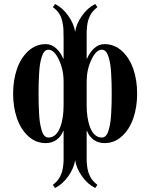

<svg xmlns="http://www.w3.org/2000/svg" viewBox="-20 -708 756 966"><path d="M46 -237C46 -192.3 52.3 -151.3 65 -114C77.7 -76.7 96.7 -46.3 122 -23C147.3 0.3 176.7 12 210 12C231.3 12 249.7 6.3 265 -5C280.3 -16.3 291.3 -31 298 -49H300V65V97C300 104.3 299.3 113.7 298 125C296.7 136.3 295 145.7 293 153C291 160.3 288 168.3 284 177C280 185.7 274.8 193.7 268.5 201C262.2 208.3 254.7 215.3 246 222L257 238C283 224.7 305.3 204.7 324 178C342.7 151.3 354 124.7 358 98C362 124.7 373.3 151.3 392 178C410.7 204.7 433 224.7 459 238L470 222C461.3 215.3 453.8 208.3 447.5 201C441.2 193.7 436 185.7 432 177C428 168.3 425 160.3 423 153C421 145.7 419.3 136.3 418 125C416.7 113.7 416 104.3 416 97V66V-49H418C424.7 -31 435.7 -16.3 451 -5C466.3 6.3 484.7 12 506 12C539.3 12 568.7 0.3 594 -23C619.3 -46.3 638.3 -76.7 651 -114C663.7 -151.3 670 -192.3 670 -237C670 -281.7 663.7 -322.7 651 -360C638.3 -397.3 619.3 -427.7 594 -451C568.7 -474.3 539.3 -486 506 -486C486 -486 468.3 -478.8 453 -464.5C437.7 -450.2 426 -433 418 -413H416V-516V-548C416 -554.7 416.7 -563.7 418 -575C419.3 -586.3 421 -595.7 423 -603C425 -610.3 428 -618.3 432 -627C436 -635.7 441.2 -643.7 447.5 -651C453.8 -658.3 461.3 -665.3 470 -672L459 -688C433 -674.7 410.7 -654.7 392 -628C373.3 -601.3 362 -574.7 358 -548C354 -574.7 342.7 -601.3 324 -628C305.3 -654.7 283 -674.7 257 -688L246 -672C259.3 -662 269.7 -651.5 277 -640.5C284.3 -629.5 289.7 -616.7 293 -602C296.3 -587.3 298.3 -574.7 299 -564C299.7 -553.3 300 -537.3 300 -516V-413H298C290 -433 278.3 -450.2 263 -464.5C247.7 -478.8 230 -486 210 -486C176.7 -486 147.3 -474.3 122 -451C96.7 -427.7 77.7 -397.3 65 -360C52.3 -322.7 46 -281.7 46 -237ZM174 -237C174 -256.3 174.2 -272.7 174.5 -286C174.8 -299.3 175.5 -315.5 176.5 -334.5C177.5 -353.5 179 -369.5 181 -382.5C183 -395.5 185.8 -408.2 189.5 -420.5C193.2 -432.8 197.8 -442.2 203.5 -448.5C209.2 -454.8 216 -458 224 -458C242.7 -458 260 -441.3 276 -408C292 -374.7 300 -337.7 300 -297V-178C300 -158 298.7 -138.7 296 -120C293.3 -101.3 289 -84 283 -68C277 -52 269 -39.3 259 -30C249 -20.7 237.3 -16 224 -16C216 -16 209.2 -19 203.5 -25C197.8 -31 193.2 -40.3 189.5 -53C185.8 -65.7 183 -78.3 181 -91C179 -103.7 177.5 -119.7 176.5 -139C175.5 -158.3 174.8 -174.7 174.5 -188C174.2 -201.3 174 -217.7 174 -237ZM416 -178V-297C416 -337.7 424 -374.7 440 -408C456 -441.3 473.3 -458 492 -458C500 -458 506.8 -454.8 512.5 -448.5C518.2 -442.2 522.8 -432.8 526.5 -420.5C530.2 -408.2 533 -395.5 535 -382.5C537 -369.5 538.5 -353.5 539.5 -334.5C540.5 -315.5 541.2 -299.3 541.5 -286C541.8 -272.7 542 -256.3 542 -237C542 -217.7 541.8 -201.3 541.5 -188C541.2 -174.7 540.5 -158.3 539.5 -139C538.5 -119.7 537 -103.7 535 -91C533 -78.3 530.2 -65.7 526.5 -53C522.8 -40.3 518.2 -31 512.5 -25C506.8 -19 500 -16 492 -16C478.7 -16 467 -20.7 457 -30C447 -39.3 439 -52 433 -68C427 -84 422.7 -101.3 420 -120C417.3 -138.7 416 -158 416 -178Z"/></svg>

Font: Km Standard TT
Style: Bold
Weight: 700
Designer: Alexey Kryukov <alexios@thessalonica.org.ru>
Version: Version 2.0.2